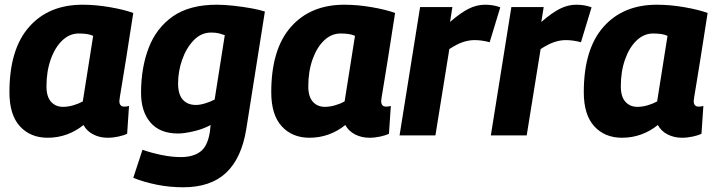

<svg xmlns="http://www.w3.org/2000/svg" viewBox="-20 -574 3035 814"><path d="M436 10Q403 10 375.5 -4Q348 -18 334 -44Q302 -18 263.5 -4Q225 10 182 10Q109 10 64.5 -38.5Q20 -87 20 -183Q20 -365 103 -459.5Q186 -554 330 -554Q386 -554 446.5 -543.5Q507 -533 545 -519Q527 -403 515.5 -330.5Q504 -258 497.5 -219.5Q491 -181 488.5 -165Q486 -149 486 -146Q486 -122 507 -122Q519 -122 527 -125L519 -7Q505 0 482 5Q459 10 436 10ZM331 -144 375 -422Q362 -428 346.5 -430Q331 -432 314 -432Q275 -432 244 -402.5Q213 -373 195 -322Q177 -271 177 -208Q177 -164 196.5 -142.5Q216 -121 247 -121Q268 -121 290.5 -127.5Q313 -134 331 -144Z M545 180 584 61Q621 74 664.5 83Q708 92 747 92Q799 92 830 68.5Q861 45 870 -17L873 -44Q842 -27 801.5 -17.5Q761 -8 735 -8Q658 -8 618 -54.5Q578 -101 578 -180Q578 -287 610.5 -371.5Q643 -456 713.5 -505Q784 -554 899 -554Q932 -554 972 -549.5Q1012 -545 1047.5 -538.5Q1083 -532 1103 -525L1024 -26Q1004 97 938.5 158.5Q873 220 757 220Q699 220 644.5 209Q590 198 545 180ZM933 -425Q922 -429 908.5 -432.5Q895 -436 875 -436Q833 -436 801.5 -403.5Q770 -371 752.5 -321.5Q735 -272 735 -220Q735 -174 755 -151.5Q775 -129 811 -129Q828 -129 850.5 -136Q873 -143 890 -152Z M1546 10Q1513 10 1485.5 -4Q1458 -18 1444 -44Q1412 -18 1373.5 -4Q1335 10 1292 10Q1219 10 1174.5 -38.5Q1130 -87 1130 -183Q1130 -365 1213 -459.5Q1296 -554 1440 -554Q1496 -554 1556.5 -543.5Q1617 -533 1655 -519Q1637 -403 1625.5 -330.5Q1614 -258 1607.5 -219.5Q1601 -181 1598.5 -165Q1596 -149 1596 -146Q1596 -122 1617 -122Q1629 -122 1637 -125L1629 -7Q1615 0 1592 5Q1569 10 1546 10ZM1441 -144 1485 -422Q1472 -428 1456.5 -430Q1441 -432 1424 -432Q1385 -432 1354 -402.5Q1323 -373 1305 -322Q1287 -271 1287 -208Q1287 -164 1306.5 -142.5Q1326 -121 1357 -121Q1378 -121 1400.5 -127.5Q1423 -134 1441 -144Z M1898 -544 1888 -481Q1933 -520 1967 -537Q2001 -554 2036 -554Q2072 -554 2101 -543L2056 -395Q2022 -404 1992 -404Q1968 -404 1942.5 -395.5Q1917 -387 1885 -366L1826 0H1674L1761 -544Z M2285 -544 2275 -481Q2320 -520 2354 -537Q2388 -554 2423 -554Q2459 -554 2488 -543L2443 -395Q2409 -404 2379 -404Q2355 -404 2329.5 -395.5Q2304 -387 2272 -366L2213 0H2061L2148 -544Z M2871 10Q2838 10 2810.5 -4Q2783 -18 2769 -44Q2737 -18 2698.5 -4Q2660 10 2617 10Q2544 10 2499.5 -38.5Q2455 -87 2455 -183Q2455 -365 2538 -459.5Q2621 -554 2765 -554Q2821 -554 2881.5 -543.5Q2942 -533 2980 -519Q2962 -403 2950.5 -330.5Q2939 -258 2932.5 -219.5Q2926 -181 2923.5 -165Q2921 -149 2921 -146Q2921 -122 2942 -122Q2954 -122 2962 -125L2954 -7Q2940 0 2917 5Q2894 10 2871 10ZM2766 -144 2810 -422Q2797 -428 2781.5 -430Q2766 -432 2749 -432Q2710 -432 2679 -402.5Q2648 -373 2630 -322Q2612 -271 2612 -208Q2612 -164 2631.5 -142.5Q2651 -121 2682 -121Q2703 -121 2725.5 -127.5Q2748 -134 2766 -144Z"/></svg>

Font: Georama
Style: Bold Italic
Weight: 700
Italic angle: -9°
Designer: Jean-Baptiste Levee
Foundry: Production Type
Version: Version 1.000